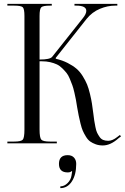

<svg xmlns="http://www.w3.org/2000/svg" viewBox="-20 -739 644 990"><path d="M291 222Q311 222 328 205.5Q345 189 348.5 167Q352 145 352 145L349 143Q344 150 329 150Q284 150 284 106Q284 61 329 61Q350 61 361.5 73.5Q373 86 373 106Q373 162 350.5 196.5Q328 231 291 231ZM18 0V-9H53Q89 -9 97.5 -19Q106 -29 106 -71V-657Q106 -693 97.5 -701.5Q89 -710 53 -710H18V-719H247V-710H238Q202 -710 193 -701.5Q184 -693 184 -657V-432Q238 -432 249 -446L407 -645Q425 -667 425 -683Q425 -710 373 -710H364V-719H585V-710H573Q535 -710 495 -693.5Q455 -677 426 -641L267 -440L268 -436Q302 -428 328.5 -414.5Q355 -401 373.5 -385.5Q392 -370 406.5 -346.5Q421 -323 429 -303.5Q437 -284 444 -254.5Q451 -225 454 -205.5Q457 -186 461 -155Q464 -130 466 -117Q468 -104 472 -84Q476 -64 481 -54Q486 -44 493.5 -33Q501 -22 512 -17.5Q523 -13 538 -13Q560 -13 585 -33L598 -43L604 -36L591 -26Q550 11 510 11Q490 11 473.5 5Q457 -1 445 -9.5Q433 -18 423 -34.5Q413 -51 407 -64.5Q401 -78 395 -102.5Q389 -127 386 -142Q383 -157 378 -185Q374 -211 371.5 -224.5Q369 -238 363.5 -262Q358 -286 353 -299.5Q348 -313 340 -332.5Q332 -352 323 -363Q314 -374 301 -387Q288 -400 273 -407Q258 -414 238.5 -418.5Q219 -423 196 -423H184V-71Q184 -29 193 -19Q202 -9 238 -9H273V0Z"/></svg>

Font: FoglihtenNo06
Style: Regular
Weight: 500
Designer: gluk (gluksza@wp.pl)
Foundry: gluk (gluksza@wp.pl)
Version: Version 0.76